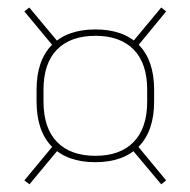

<svg xmlns="http://www.w3.org/2000/svg" viewBox="-20 -567 508 512"><path d="M234 -134.5Q159 -134.5 118.2 -176.2Q77.5 -218 77.5 -296.5V-327.5Q77.5 -406 118.5 -447.2Q159.5 -488.5 234.5 -488.5Q309.5 -488.5 350.2 -447.2Q391 -406 391 -327.5V-296.5Q391 -218 350 -176.2Q309 -134.5 234 -134.5ZM234.5 -151.5Q300.5 -151.5 336.5 -188.5Q372.5 -225.5 372.5 -296.5V-327.5Q372.5 -398 336.5 -434.8Q300.5 -471.5 234.5 -471.5Q168 -471.5 132 -434.8Q96 -398 96 -327.5V-296.5Q96 -225.5 132 -188.5Q168 -151.5 234.5 -151.5ZM344 -181.5 423 -86 410 -75.5 330.5 -170ZM137.5 -170.5 58.5 -75.5 45 -86 125 -182.5ZM123.5 -442 45 -536.5 58 -547 137 -452.5ZM330.5 -451.5 410 -547 423 -536.5 344.5 -441Z"/></svg>

Font: Anek Bangla Thin
Style: Regular
Weight: 250
Designer: Sulekha Rajkumar (Bangla), Yesha Goshar (Latin)
Foundry: Ek Type
Version: Version 1.003